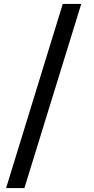

<svg xmlns="http://www.w3.org/2000/svg" viewBox="-20 -797 476 976"><path d="M104 159H11L299 -777H393Z"/></svg>

Font: IBM Plex Sans JP Medium
Style: Regular
Weight: 500
Designer: Mike Abbink; Paul van der Laan; Pieter van Rosmalen; Wujin Sim; Yejin Wi; Jinhee Kim; Boomi Park; Yona Kim; Kichan Ma
Foundry: Sandoll Inc.
Version: Version 1.001